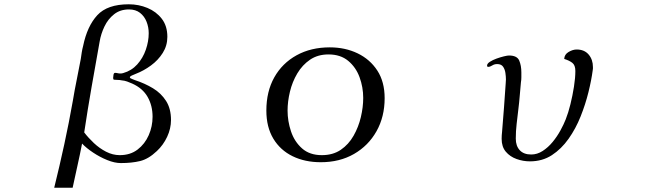

<svg xmlns="http://www.w3.org/2000/svg" viewBox="-20 -757 3040 896"><path d="M692 -212Q692 -264 669 -304.5Q646 -345 597 -367Q586 -372 573.5 -376.5Q561 -381 548 -382Q539 -384 530 -384Q521 -384 512 -385Q508 -386 508 -393Q508 -397 509.5 -407Q511 -417 517 -417Q523 -417 529 -415.5Q535 -414 542 -414Q545 -414 548.5 -414.5Q552 -415 555 -416Q594 -427 620.5 -456.5Q647 -486 660.5 -525Q674 -564 674 -602Q674 -630 664 -655.5Q654 -681 633.5 -697Q613 -713 582 -713Q541 -713 512.5 -690.5Q484 -668 467.5 -633.5Q451 -599 445 -563Q426 -457 407.5 -351.5Q389 -246 373 -139Q392 -114 418 -89.5Q444 -65 475 -49Q506 -33 539 -33Q588 -33 622 -59Q656 -85 674 -126Q692 -167 692 -212ZM778 -197Q778 -157 760 -118.5Q742 -80 712 -52Q673 -15 634 -5.5Q595 4 544 4Q515 4 480.5 -10Q446 -24 414.5 -45Q383 -66 363 -87Q353 -35 341.5 16Q330 67 319 119H233Q258 18 280 -83.5Q302 -185 320 -287Q328 -336 338 -384.5Q348 -433 357 -482Q359 -497 361.5 -512.5Q364 -528 368 -543Q387 -635 434 -686Q481 -737 581 -737Q627 -737 668 -720Q709 -703 735 -669.5Q761 -636 761 -585Q761 -544 739.5 -510Q718 -476 684.5 -451.5Q651 -427 615 -413Q611 -411 598.5 -406Q586 -401 586 -396Q586 -392 596 -388.5Q606 -385 610 -383Q656 -368 694 -345Q732 -322 755 -286Q778 -250 778 -197Z M1675 -300Q1675 -350 1658 -396.5Q1641 -443 1605 -473Q1569 -503 1513 -503Q1463 -503 1427 -478.5Q1391 -454 1367.5 -414.5Q1344 -375 1333 -329Q1322 -283 1322 -241Q1322 -192 1338 -144Q1354 -96 1389.5 -64.5Q1425 -33 1482 -33Q1534 -33 1570.5 -58Q1607 -83 1630 -123.5Q1653 -164 1664 -210.5Q1675 -257 1675 -300ZM1775 -299Q1775 -212 1737 -144.5Q1699 -77 1632 -38.5Q1565 0 1477 0Q1403 0 1345.5 -28Q1288 -56 1255.5 -110Q1223 -164 1223 -241Q1223 -330 1260 -396Q1297 -462 1364 -499Q1431 -536 1519 -536Q1591 -536 1649 -508Q1707 -480 1741 -427.5Q1775 -375 1775 -299Z M2747 -444Q2747 -440 2747 -436.5Q2747 -433 2746 -429Q2740 -383 2726 -326.5Q2712 -270 2689.5 -213.5Q2667 -157 2633.5 -109.5Q2600 -62 2555.5 -33Q2511 -4 2453 -4Q2421 -4 2390.5 -15Q2360 -26 2340.5 -49Q2321 -72 2321 -109Q2321 -117 2321.5 -125.5Q2322 -134 2323 -142Q2328 -199 2332 -255.5Q2336 -312 2340 -369Q2340 -374 2340.5 -378Q2341 -382 2341 -386Q2341 -400 2338.5 -417Q2336 -434 2327.5 -446Q2319 -458 2300 -458Q2287 -458 2277 -451.5Q2267 -445 2258 -445Q2253 -445 2253 -451Q2253 -460 2266 -468.5Q2279 -477 2297 -483.5Q2315 -490 2331.5 -494Q2348 -498 2355 -498Q2393 -498 2403 -474.5Q2413 -451 2413 -419Q2413 -408 2413 -396Q2413 -384 2411 -373Q2408 -342 2405.5 -310.5Q2403 -279 2399 -247Q2395 -213 2391 -179Q2387 -145 2387 -110Q2387 -76 2405.5 -56Q2424 -36 2459 -36Q2487 -36 2512.5 -52.5Q2538 -69 2559 -94.5Q2580 -120 2595.5 -148.5Q2611 -177 2620 -200Q2632 -230 2642 -270.5Q2652 -311 2658.5 -352.5Q2665 -394 2665 -426Q2665 -453 2650.5 -464Q2636 -475 2613 -482Q2614 -503 2633.5 -514.5Q2653 -526 2671 -526Q2707 -526 2727 -502.5Q2747 -479 2747 -444Z"/></svg>

Font: Kaisei Tokumin
Style: Regular
Weight: 400
Designer: Font-Kai, 金井和夫
Foundry: KAZUO KANAI
Version: Version 5.003